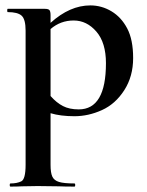

<svg xmlns="http://www.w3.org/2000/svg" viewBox="-20 -419 546 714"><path d="M272.9 -12.2Q374 -12.2 374 -184.1Q374 -260.3 338.4 -301.5Q302.7 -342.8 253.9 -342.8Q205.1 -342.8 168 -311V-62Q189.9 -37.1 213.9 -24.7Q237.8 -12.2 272.9 -12.2ZM168 193.8Q168 223.6 174.6 237.8Q181.2 252 199.5 257.6Q217.8 263.2 256.8 263.2Q259.8 263.2 259.8 269Q259.8 274.9 256.8 274.9Q219.7 274.9 199.2 273.9L120.1 272.9L61 273.9Q45.9 274.9 19 274.9Q16.1 274.9 16.1 269Q16.1 263.2 19 263.2Q43 263.2 59.1 255.4Q75.2 247.6 75.2 193.8V-305.2Q75.2 -347.2 60.5 -360.6Q45.9 -374 8.8 -374Q6.8 -374 6.8 -380.1Q6.8 -386.2 8.8 -386.2H146Q160.2 -386.2 164.1 -381.1Q168 -376 168 -362.8V-334Q239.7 -398.9 315.9 -398.9Q357.9 -398.9 394.5 -377Q431.2 -355 453.1 -313.2Q475.1 -271.5 475.1 -203.1Q475.1 -134.8 442.1 -83.5Q409.2 -32.2 358.9 -9.5Q308.6 13.2 256.8 13.2Q205.1 13.2 168 2Z"/></svg>

Font: Cormorant-Bold
Style: Bold
Weight: 700
Designer: Christian Thalmann (Catharsis Fonts)
Version: Version 3.000